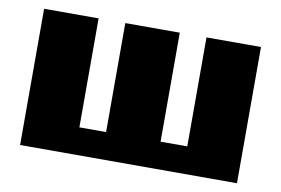

<svg xmlns="http://www.w3.org/2000/svg" viewBox="-60 -597 1016 694"><g transform="rotate(10 448.0 -250.0)"><path d="M50 -500H250V-100H348V-500H548V-100H646V-500H846V0H50Z"/></g></svg>

Font: Tokeely Brookings
Style: Regular
Weight: 400
Designer: Peter Wiegel
Foundry: Peter Wiegel
Version: Version 2.001